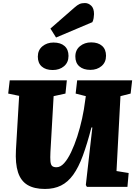

<svg xmlns="http://www.w3.org/2000/svg" viewBox="-20 -1230 892 1264"><path d="M747 -104 827 -91 819 0H552L545 -12L588 -391H582Q554 -283 525.5 -205.5Q497 -128 462 -79.5Q427 -31 381.5 -8.5Q336 14 276 14Q205 14 161 -12.5Q117 -39 98.5 -96Q80 -153 85 -244L106 -599L34 -614L44 -701H420L411 -614L333 -597L312 -229Q310 -191 312 -168.5Q314 -146 323 -137.5Q332 -129 352 -129Q378 -129 402 -155.5Q426 -182 448 -228Q470 -274 488.5 -331Q507 -388 520.5 -449.5Q534 -511 541 -570L545 -597L478 -614L488 -701H850L840 -614L773 -597ZM229 -857Q229 -900 259 -925Q289 -950 332 -950Q379 -950 405 -927Q431 -904 431 -862Q431 -819 401.5 -794Q372 -769 327 -769Q281 -769 255 -792Q229 -815 229 -857ZM476 -858Q476 -901 506.5 -926Q537 -951 580 -951Q626 -951 652 -928Q678 -905 678 -863Q678 -820 648.5 -795Q619 -770 575 -770Q529 -770 502.5 -793Q476 -816 476 -858ZM470 -1180Q489 -1197 503.5 -1203.5Q518 -1210 539 -1210Q562 -1210 580.5 -1192.5Q599 -1175 599 -1137Q599 -1127 596.5 -1111Q594 -1095 588 -1084L349 -983L312 -1042Z"/></svg>

Font: Literata Black
Style: Italic
Weight: 900
Italic angle: -2°
Designer: Latin by Veronika Burian and Jose Scaglione. Greek by Irene Vlachou. Cyrillic by Vera Evstafieva
Foundry: TypeTogether
Version: Version 3.002